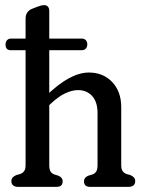

<svg xmlns="http://www.w3.org/2000/svg" viewBox="-20 -726 559 746"><path d="M1.5 -553.2Q1.5 -563.6 7.5 -569.9Q13.5 -576.1 22.2 -576.1H297.7Q307.7 -576.1 313.5 -569.9Q319.2 -563.6 319.2 -553.5Q319.2 -543.2 313.3 -537.1Q307.4 -530.9 297.7 -530.9H21.8Q1.5 -530.9 1.5 -553.2ZM156.5 -303.4 134.4 -329.1 157.9 -352.6Q206.3 -399.5 247.6 -421.9Q288.9 -444.2 325.8 -444.2Q380.7 -444.2 415.9 -407.3Q451 -370.3 451 -310V-85Q451 -68.8 456.4 -61.3Q461.8 -53.7 471 -50.2L486.8 -45.7Q495.8 -41.4 500.6 -36.2Q505.3 -31 505.3 -21.9Q505.3 -11.3 498.6 -5.7Q491.8 0 480 0H329.5Q306.3 0 306.3 -21.9Q306.3 -36.1 322.9 -43.3L339.4 -48.2Q349 -51.9 354 -59.9Q359 -67.8 359 -85V-286.3Q359 -330.1 338 -353Q317.1 -375.9 282.9 -375.9Q259.9 -375.9 233 -363.2Q206.1 -350.6 176.5 -322.3ZM171.4 -684.5V-85Q171.4 -67.8 176.3 -59.9Q181.1 -51.9 191 -48.2L206.9 -43.3Q223.5 -36.1 223.5 -21.9Q223.5 0 200 0H49.5Q37.8 0 31 -5.7Q24.2 -11.3 24.2 -21.9Q24.2 -31 29.1 -36.3Q34 -41.6 43 -45.7L59.1 -50.2Q68.5 -53.7 73.9 -61.3Q79.4 -68.8 79.4 -85V-653.2Q79.4 -668.3 86.2 -677.8Q93.1 -687.3 103.6 -691.4L123.3 -699.1Q132.8 -702.9 139.2 -704.5Q145.5 -706 152.6 -706Q161.3 -706 166.4 -699.9Q171.4 -693.7 171.4 -684.5Z"/></svg>

Font: Fraunces 144pt S100 Black
Style: Regular
Weight: 900
Version: Version 1.000